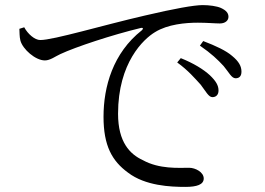

<svg xmlns="http://www.w3.org/2000/svg" viewBox="-20 -727 1040 753"><path d="M56 -614C57 -599 56 -584 60 -568C69 -534 119 -490 156 -490C177 -490 197 -506 217 -515C277 -543 419 -590 531 -617C542 -620 543 -614 536 -608C423 -519 386 -387 386 -269C386 -156 419 -96 482 -50C550 2 649 6 707 6C752 6 779 -3 779 -27C779 -52 746 -69 722 -69C681 -69 605 -63 540 -99C490 -122 443 -169 443 -281C443 -481 543 -574 588 -601C638 -632 708 -638 756 -638C793 -638 823 -635 842 -635C864 -635 876 -647 876 -661C876 -675 868 -686 846 -696C830 -703 801 -707 775 -707C741 -707 663 -693 548 -666C383 -628 190 -570 138 -570C116 -570 89 -594 75 -620ZM764 -548C809 -517 834 -493 857 -468C878 -443 888 -420 904 -420C919 -420 927 -429 927 -446C927 -467 917 -486 890 -508C867 -528 827 -547 777 -566ZM675 -482C718 -451 745 -419 767 -395C787 -369 798 -346 813 -346C828 -346 837 -356 837 -372C837 -392 827 -409 803 -432C778 -455 739 -479 689 -499Z"/></svg>

Font: Noto Serif CJK JP
Style: Regular
Weight: 400
Designer: Ryoko NISHIZUKA 西塚涼子 (kana & ideographs); Frank Grießhammer (Latin, Greek & Cyrillic); Wenlong ZHANG 张文龙 (bopomofo); San
Foundry: Adobe Systems Incorporated
Version: Version 1.000;PS 1;hotconv 16.6.53;makeotf.lib2.5.65590